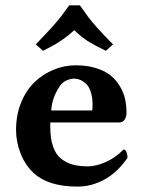

<svg xmlns="http://www.w3.org/2000/svg" viewBox="-20 -688 540 718"><path d="M402.8 -522C378.7 -546.1 359.5 -566.2 345 -582.5C330.5 -598.8 319.7 -611.7 312.5 -621.1L278.8 -668H238.8L208 -626C202.1 -618.2 191.7 -605.9 176.8 -589.1C161.8 -572.3 140.8 -550 113.8 -522L141.1 -498L183.6 -520.5C191.4 -525.1 202.5 -532.2 216.8 -542C231.1 -551.8 244.8 -562.8 257.8 -575.2C275.4 -557.9 292.6 -544 309.6 -533.4C326.5 -522.9 348.6 -511.1 376 -498ZM171.9 -274.9C172.9 -305.2 183.3 -335.3 203.1 -365.2C210.3 -375.7 219 -383.1 229.2 -387.5C239.5 -391.8 248.7 -394 256.8 -394C264.3 -394 271.7 -392.6 279.1 -389.6C286.4 -386.7 293.8 -381.9 301.3 -375.2C308.8 -368.6 314.8 -358.4 319.3 -344.7C323.9 -331.1 326.2 -314.8 326.2 -295.9C326.2 -283.2 325.5 -276.2 324.2 -274.9ZM441.9 -128.9C422.4 -108.7 400.4 -93.2 376 -82.3C351.6 -71.4 329.3 -65.9 309.1 -65.9C287.9 -65.9 269.4 -68 253.7 -72C237.9 -76.1 223.2 -83.3 209.7 -93.5C196.2 -103.8 185.9 -119 178.7 -139.2C171.5 -159.3 168 -184.2 168 -213.9V-230H423.8C434.6 -230 442.1 -233.7 446.5 -241.2C450.9 -248.7 453.1 -257 453.1 -266.1C453.1 -284 451.3 -301.1 447.8 -317.4C444.2 -333.7 437.7 -349.6 428.5 -365.2C419.2 -380.9 407.6 -394.4 393.6 -405.8C379.6 -417.2 361.4 -426.4 339.1 -433.3C316.8 -440.3 291.5 -443.8 263.2 -443.8C234.5 -443.8 206.9 -438.3 180.2 -427.2C153.5 -416.2 129.7 -400.6 108.9 -380.6C88.1 -360.6 71.4 -335.1 58.8 -304.2C46.3 -273.3 40 -239.3 40 -202.1C40 -171.9 45.9 -141.9 57.6 -112.3C69.7 -83 86.1 -58.9 106.9 -40C143.4 -6.8 197.8 9.8 270 9.8C305.5 9.8 339.4 0.7 371.8 -17.3C404.2 -35.4 432.6 -62.3 457 -98.1C457 -105.6 455.6 -112.6 452.9 -119.1C450.1 -125.7 446.5 -128.9 441.9 -128.9Z"/></svg>

Font: Linux Biolinum G
Style: Bold
Weight: 700
Designer: Philipp H. Poll
Foundry: Philipp H. Poll
Version: Version 1.1.0